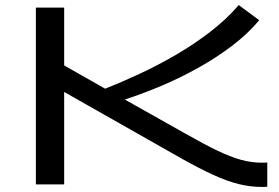

<svg xmlns="http://www.w3.org/2000/svg" viewBox="-20 -730 1105 760"><path d="M1016 10Q971 10 924.5 -1.5Q878 -13 822.5 -38.5Q767 -64 696 -104L234 -366V0H122V-700H234V-471L396 -379Q460 -404 532 -437.5Q604 -471 675.5 -512.5Q747 -554 811.5 -603.5Q876 -653 925 -710L1006 -650Q961 -596 899 -549Q837 -502 765.5 -462Q694 -422 619.5 -390.5Q545 -359 474 -336L714 -201Q788 -159 840 -134Q892 -109 933.5 -97.5Q975 -86 1017 -86Q1022 -86 1027.5 -86Q1033 -86 1038 -87V9Q1033 10 1026.5 10Q1020 10 1016 10Z"/></svg>

Font: Georama ExtraExtended
Style: Regular
Weight: 400
Width: 8
Designer: Jean-Baptiste Levee
Foundry: Production Type
Version: Version 1.000